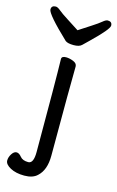

<svg xmlns="http://www.w3.org/2000/svg" viewBox="-140 -789 616 1011"><g transform="rotate(15 167.5 -283.5)"><path d="M172 145Q148 168 102 168Q56 168 25.5 151.5Q-5 135 -5 114Q-5 96 6.5 78Q18 60 32 60Q46 60 59.5 77Q73 94 104 94Q133 94 133 31Q133 -364 130 -475Q130 -491 154 -491Q173 -491 194 -482.5Q215 -474 215 -457Q213 -364 213 30Q213 108 172 145ZM175 -563Q143 -563 130 -573Q9 -688 9 -713Q9 -735 33 -735Q43 -735 59 -721.5Q75 -708 109 -686.5Q143 -665 175 -644Q207 -665 240.5 -686.5Q274 -708 290 -721.5Q306 -735 316 -735Q340 -735 340 -713Q340 -693 252 -608Q232 -589 219 -576Q206 -563 175 -563Z"/></g></svg>

Font: LXGW WenKai TC
Style: Bold
Weight: 700
Designer: LXGW / Fontworks Inc.
Foundry: LXGW / Fontworks Inc.
Version: Version 1.330;April 28, 2024